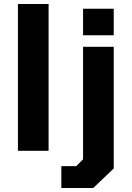

<svg xmlns="http://www.w3.org/2000/svg" viewBox="-20 -757 661 964"><path d="M70 0V-737H224V0ZM397 -580V-713H551V-580ZM288 187V77H363L397 43V-522H551V89L448 187Z"/></svg>

Font: Tomorrow SemiBold
Style: Regular
Weight: 600
Designer: Tony de Marco, Monica Rizzolli
Foundry: Just in Type
Version: Version 2.002